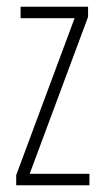

<svg xmlns="http://www.w3.org/2000/svg" viewBox="-20 -549 307 569"><path d="M245 0V-34H68L241 -499V-529H41V-495H201L28 -30V0Z"/></svg>

Font: Noto Sans Georgian ExtraCondensed ExtraLight
Style: Regular
Weight: 200
Width: 2
Designer: Monotype Design Team, Akaki Razmadze
Foundry: Google LLC
Version: Version 2.005